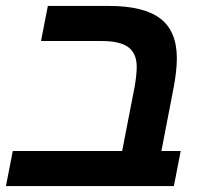

<svg xmlns="http://www.w3.org/2000/svg" viewBox="-30 -626 690 646"><path d="M312 -488H108L131 -606H337Q454 -606 509.5 -563.5Q565 -521 565 -430Q565 -388 554 -330L513 -118H578L555 0H-10L13 -118H381L423 -334Q430 -375 430 -401Q430 -446 402 -467Q374 -488 312 -488Z"/></svg>

Font: Libra Sans
Style: Bold Italic
Weight: 700
Italic angle: -12°
Foundry: Context Ltd
Version: Version 1.002